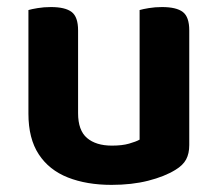

<svg xmlns="http://www.w3.org/2000/svg" viewBox="-20 -504 611 539"><path d="M59.8 -184.8V-259.3H199.2V-186.2Q199.2 -138 224.3 -116.6Q249.4 -95.2 294.2 -95.2Q323 -95.2 342.4 -100.8Q361.8 -106.3 371.9 -112V-259.3H511.3V-96.5Q511.3 -72.9 502.5 -56.4Q493.7 -40 472.7 -27.3Q442.1 -8.4 396.2 3.3Q350.2 15 293.2 15Q223.3 15 170.5 -5.8Q117.7 -26.7 88.8 -70.8Q59.8 -114.9 59.8 -184.8ZM511.3 -213.3H371.9V-475.8Q380.9 -478.5 398 -481.3Q415.1 -484.2 434.6 -484.2Q475.1 -484.2 493.2 -470.4Q511.3 -456.6 511.3 -418.8ZM199.2 -213.3H59.8V-475.8Q68.8 -478.5 85.9 -481.3Q103 -484.2 122.9 -484.2Q163 -484.2 181.1 -470.4Q199.2 -456.6 199.2 -418.8Z"/></svg>

Font: Baloo Tammudu 2
Style: Regular
Weight: 400
Designer: Maithili Shingre, Omkar Shende and Ek Type
Foundry: Ek Type
Version: Version 1.700